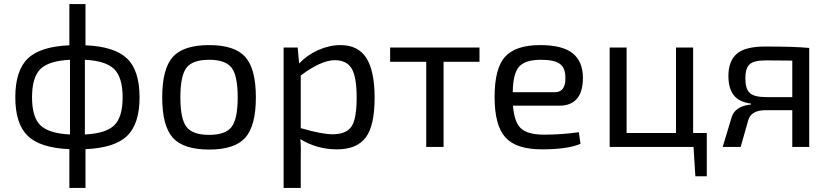

<svg xmlns="http://www.w3.org/2000/svg" viewBox="-20 -720 4065 941"><path d="M399 -700V-498Q542 -492 603 -433Q664 -374 664 -243Q664 -113 603 -54Q542 5 399 11V201H320V11Q177 5 116 -54Q55 -113 55 -243Q55 -374 116 -433Q177 -492 320 -498V-700ZM323 -61V-427Q219 -422 178 -381.5Q137 -341 137 -243Q137 -146 178 -106Q219 -66 323 -61ZM396 -427V-61Q499 -66 540 -106Q581 -146 581 -243Q581 -340 540 -381Q499 -422 396 -427Z M1005 -499Q1130 -499 1182 -441Q1234 -383 1234 -243Q1234 -103 1182 -45Q1130 13 1005 13Q879 13 827 -45Q775 -103 775 -243Q775 -383 827 -441Q879 -499 1005 -499ZM1005 -427Q924 -427 894 -388Q864 -349 864 -243Q864 -137 894 -98Q924 -59 1005 -59Q1085 -59 1115 -98Q1145 -137 1145 -243Q1145 -349 1115 -388Q1085 -427 1005 -427Z M1439 -487 1446 -409Q1486 -451 1540.5 -475Q1595 -499 1648 -499Q1736 -499 1776 -435Q1816 -371 1816 -241Q1816 -103 1772 -45.5Q1728 12 1632 12Q1534 12 1452 -38Q1456 3 1454 60V201H1370V-487ZM1454 -350V-92Q1556 -62 1610 -62Q1676 -62 1702 -99Q1728 -136 1728 -241Q1728 -343 1703.5 -384Q1679 -425 1621 -425Q1554 -425 1454 -350Z M2330 -417H2154V0H2069V-417H1892V-487H2330Z M2721 -202H2494Q2501 -118 2535 -89Q2569 -60 2647 -60Q2731 -60 2817 -72L2825 -15Q2761 12 2636 12Q2510 12 2457 -46.5Q2404 -105 2404 -245Q2404 -386 2456 -442.5Q2508 -499 2627 -499Q2736 -499 2786 -459.5Q2836 -420 2837 -340Q2837 -202 2721 -202ZM2493 -268H2699Q2753 -268 2751 -340Q2751 -387 2724 -407Q2697 -427 2631 -427Q2554 -427 2524 -393Q2494 -359 2493 -268Z M3444 144H3388L3379 0H2968V-487H3051V-68H3293V-487H3377V-68H3444Z M3661 -208V-212Q3602 -220 3576 -253.5Q3550 -287 3550 -348Q3550 -420 3590.5 -456Q3631 -492 3731 -492Q3874 -492 3946 -485V0H3863V-180H3732Q3661 -180 3647 -130L3610 0H3522L3566 -146Q3583 -200 3661 -208ZM3863 -244V-423Q3848 -423 3804.5 -423.5Q3761 -424 3733 -424Q3674 -424 3653.5 -404.5Q3633 -385 3633 -336Q3633 -285 3654.5 -264.5Q3676 -244 3736 -244Z"/></svg>

Font: Exo 2.0
Style: Regular
Weight: 400
Designer: Natanael Gama
Version: Version 1.001;PS 001.001;hotconv 1.0.70;makeotf.lib2.5.58329